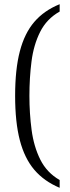

<svg xmlns="http://www.w3.org/2000/svg" viewBox="-20 -772 333 914"><path d="M264 122Q190 91 143.5 36.5Q97 -18 74.5 -104Q52 -190 52 -316Q52 -442 74.5 -528Q97 -614 143.5 -668Q190 -722 264 -752V-717Q202 -682 171 -620Q140 -558 130 -479.5Q120 -401 120 -316Q120 -232 130.5 -153Q141 -74 172 -12Q203 50 264 85Z"/></svg>

Font: Noto Serif SemiCondensed Light
Style: Regular
Weight: 300
Width: 4
Designer: Monotype Design Team
Foundry: Monotype Imaging Inc.
Version: Version 2.013